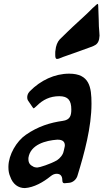

<svg xmlns="http://www.w3.org/2000/svg" viewBox="-20 -953 528 980"><path d="M301 -662C348 -678 394 -695 441 -712L461 -720H460C480 -728 487 -746 488 -771L487 -788C485 -807 484 -830 484 -850L482 -906C482 -924 481 -933 479 -933C476 -933 469 -927 459 -917L454 -913C429 -887 402 -863 375 -838C359 -823 343 -809 327 -793L285 -752C273 -739 265 -719 263 -695C262 -692 262 -687 262 -681V-671C262 -658 265 -652 271 -652C273 -652 277 -653 282 -654H281ZM284 -751 285 -752ZM132 -487C120 -475 119 -462 119 -457V-456C119 -448 121 -442 125 -437L146 -406C149 -402 151 -400 151 -400C153 -400 159 -404 168 -413C199 -444 235 -462 283 -462C328 -462 344 -440 344 -394C344 -362 337 -341 300 -336C236 -327 174 -308 112 -265C64 -232 24 -163 23 -104V-98C23 -81 26 -65 32 -52C45 -13 73 7 107 7C153 4 201 -23 239 -54C249 -62 259 -66 269 -66C288 -66 298 -55 298 -34C298 -23 302 -18 307 -18H312L334 -20C353 -22 371 -38 376 -58C411 -172 447 -304 447 -424C447 -508 437 -577 333 -577C259 -577 187 -543 132 -487ZM305 -181V-182C302 -163 286 -145 271 -135C236 -115 181 -98 171 -98C161 -98 153 -100 147 -104L150 -103C133 -110 125 -122 125 -141V-147C135 -216 215 -236 271 -240H275C299 -240 311 -230 311 -211C311 -207 310 -203 309 -199Z"/></svg>

Font: Bangerz
Style: Regular
Weight: 400
Designer: vernon adams
Foundry: Vernon Adams
Version: Version 2.10;December 28, 2023;FontCreator 13.0.0.2683 64-bi